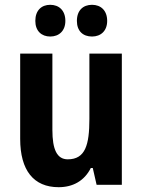

<svg xmlns="http://www.w3.org/2000/svg" viewBox="-20 -835 593 799"><path d="M127 -748C127 -706 153 -683 189 -683C226 -683 252 -707 252 -748C252 -791 226 -815 189 -815C153 -815 127 -792 127 -748ZM300 -748C300 -706 325 -683 363 -683C400 -683 426 -707 426 -748C426 -791 400 -815 363 -815C326 -815 300 -792 300 -748ZM487 -612H352V-340C352 -232 335 -172 262 -172C217 -172 198 -213 198 -294V-612H64V-257C64 -126 120 -56 224 -56C283 -56 331 -82 358 -136H366L382 -66H487Z"/></svg>

Font: Noto Sans Malayalam UI Condensed
Style: Bold
Weight: 700
Width: 3
Designer: Jelle Bosma - Monotype Design Team
Foundry: Monotype Imaging Inc.
Version: Version 2.104